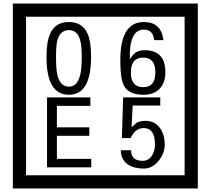

<svg xmlns="http://www.w3.org/2000/svg" viewBox="-20 -980 1195 1090"><path d="M1103 90H53V-960H1103ZM1028 15V-885H128V15ZM497 -656Q497 -442 371 -442Q244 -442 244 -656Q244 -744 265 -789Q294 -855 371 -855Q448 -855 477 -789Q497 -745 497 -656ZM444 -656Q444 -723 435 -752Q420 -809 371 -809Q322 -809 306 -752Q298 -723 298 -656Q298 -587 306 -553Q322 -488 371 -488Q419 -488 435 -554Q444 -587 444 -656ZM919 -569Q919 -511 886.5 -476.5Q854 -442 795 -442Q711 -442 684 -493Q663 -531 663 -639Q663 -855 797 -855Q895 -855 908 -752H855Q850 -812 796 -812Q713 -812 717 -645Q738 -673 748 -680Q768 -695 801 -695Q919 -695 919 -569ZM862 -569Q862 -653 793 -653Q723 -653 723 -569Q723 -485 793 -485Q862 -485 862 -569ZM498 -30H247V-427H493V-379H303V-257H487V-209H303V-78H498ZM915 -160Q916 -111 880.5 -67Q845 -23 796 -23Q741 -23 706 -46Q666 -74 666 -127H724Q724 -67 790 -67Q824 -67 843 -97Q860 -124 860 -159Q860 -253 795 -253Q748 -253 722 -196H672L679 -427H890V-381H733L727 -257Q740 -269 753 -281Q772 -294 807 -294Q859 -294 889 -252Q915 -215 915 -160Z"/></svg>

Font: Unicode BMP Fallback SIL
Style: Regular
Weight: 400
Foundry: NRSI, SIL International
Version: Version 5.1 Based on Unicode 5.1